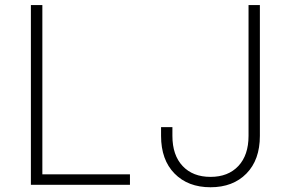

<svg xmlns="http://www.w3.org/2000/svg" viewBox="-20 -748 1166 777"><path d="M105 0V-727.5H151.4V-42.5H505.9V0ZM832 9.8Q740.7 9.8 686.3 -45.7Q631.8 -101.1 631.8 -198.2V-233.4H677.7V-198.2Q677.7 -120.1 719 -76.2Q760.3 -32.2 832 -32.2Q903.3 -32.2 944.6 -76.2Q985.8 -120.1 985.8 -198.2V-727.5H1031.7V-198.2Q1031.7 -101.1 977.3 -45.7Q922.9 9.8 832 9.8Z"/></svg>

Font: Inter ExtraLight
Style: Regular
Weight: 250
Designer: Rasmus Andersson
Foundry: rsms
Version: Version 4.001;git-66647c0bb